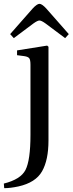

<svg xmlns="http://www.w3.org/2000/svg" viewBox="-53 -740 379 1002"><path d="M-33 218Q55 196 80 147Q106 96 106 -36V-402Q106 -427 100 -435.5Q94 -444 74 -447L36 -452V-477L193 -502L200 -496V-7Q200 95 166.5 154Q133 213 43 233Q1 242 -31 242ZM0 -562 117 -695Q140 -720 153 -720Q166 -720 189 -695L306 -562L287 -541L184 -618Q163 -633 153 -633Q143 -633 122 -618L19 -541Z"/></svg>

Font: Heuristica
Style: Regular
Weight: 400
Version: Version 1.0.1 ; ttfautohint (v1.4.1)